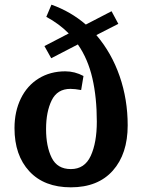

<svg xmlns="http://www.w3.org/2000/svg" viewBox="-20 -788 619 821"><path d="M42 -240Q42 -311 69 -366.5Q96 -422 145.5 -452.5Q195 -483 259 -483Q300 -483 337 -463L327 -403Q300 -408 281 -408Q225 -408 201 -359Q177 -310 177 -236Q177 -162 201 -113.5Q225 -65 283 -65Q342 -65 368 -121.5Q394 -178 394 -268Q394 -371 375 -453.5Q356 -536 313 -598L199 -539L170 -591L274 -645Q232 -687 178 -716L200 -768Q282 -739 347 -683L457 -740L486 -686L392 -638Q457 -562 491.5 -462.5Q526 -363 526 -252Q526 -130 462.5 -58.5Q399 13 283 13Q169 13 105.5 -55.5Q42 -124 42 -240Z"/></svg>

Font: Andada Pro
Style: Bold
Weight: 700
Designer: Carolina Giovagnoli
Foundry: Huerta Tipografica
Version: Version 3.005; ttfautohint (v1.8.4)